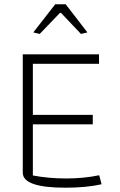

<svg xmlns="http://www.w3.org/2000/svg" viewBox="-20 -865 560 894"><path d="M135 -714 237 -845H286L387 -714L357 -707L264 -805H259L165 -707ZM86 -61V-612H441V-568H133V-330H412V-286H133V-48Q206 -34 288 -34Q370 -34 442 -49L453 -7Q382 9 285 9Q86 9 86 -61Z"/></svg>

Font: Athiti Light
Style: Regular
Weight: 300
Designer: CadsonDemak Team
Foundry: CadsonDemak
Version: Version 1.033